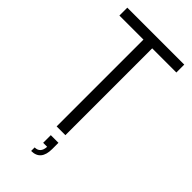

<svg xmlns="http://www.w3.org/2000/svg" viewBox="-301 -846 1118 1118"><g transform="rotate(45 257.5 -287.0)"><path d="M217 206V177Q263 177 266 123H233V60H296V111Q296 206 217 206ZM293 0H221V-715H23V-780H492V-715H293Z"/></g></svg>

Font: Tanohe Sans
Style: Regular
Weight: 400
Designer: Village Type and Design LLC & Cristiano Sobral
Foundry: Cooper Hewitt Smithsonian Design Museum
Version: Version 1.00;September 29, 2021;FontCreator 13.0.0.2655 64-b